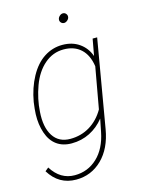

<svg xmlns="http://www.w3.org/2000/svg" viewBox="-135 -786 806 1078"><g transform="rotate(-15 268.5 -247.5)"><path d="M52.7 -269.5Q66.4 -349.1 100.8 -412.1Q135.3 -475.1 184.1 -506.6Q232.9 -538.1 290.5 -538.1Q347.7 -538.1 388.4 -509.5Q429.2 -481 446.8 -431.6L464.4 -528.3H490.7L403.3 -18.6Q384.8 90.3 322 151.6Q259.3 212.9 171.4 212.9Q71.3 212.9 16.1 123L36.1 106.4Q86.4 187 169.9 187Q246.1 187 301 135.5Q356 84 374.5 -9.8L389.2 -83.5Q354 -39.1 305.4 -14.6Q256.8 9.8 199.7 9.8Q147.9 9.8 112.8 -15.9Q77.6 -41.5 60.8 -91.1Q43.9 -140.6 45.9 -200.2Q46.9 -228 52.7 -269.5ZM72.3 -207.5Q65.9 -118.7 98.9 -67.6Q131.8 -16.6 198.7 -16.6Q261.7 -16.6 312.5 -47.6Q363.3 -78.6 395.5 -134.8L438.5 -374.5Q428.7 -441.4 390.4 -476.6Q352.1 -511.7 290.5 -511.7Q228 -511.7 179.2 -469.7Q130.4 -427.7 103.5 -354.5Q76.7 -281.2 72.3 -207.5ZM309.6 -682.1Q311 -691.9 320.1 -700.2Q329.1 -708.5 339.4 -708.5Q350.6 -708.5 357.7 -699.7Q364.7 -690.9 362.8 -680.2Q361.3 -670.4 352.1 -662.4Q342.8 -654.3 332.5 -654.3Q321.3 -654.8 314.5 -663.1Q307.6 -671.4 309.6 -682.1Z"/></g></svg>

Font: Roboto Thin
Style: Italic
Weight: 250
Italic angle: -12°
Designer: Google
Version: Version 2.134; 2016